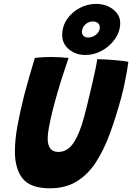

<svg xmlns="http://www.w3.org/2000/svg" viewBox="-20 -976 696 1011"><path d="M242.5 15.5Q141.5 15.5 100 -35Q58.5 -85.5 58.5 -179Q58.5 -239.5 72 -314Q85.5 -388.5 108 -477Q120 -522.5 134 -571.5Q148 -620.5 163.5 -671Q184.5 -673.5 206.8 -674.8Q229 -676 248 -676Q273 -676 297.5 -674.5Q322 -673 341 -671Q327.5 -631 310.8 -580Q294 -529 279.5 -477Q266 -431 255.2 -386.8Q244.5 -342.5 237.8 -306.2Q231 -270 231 -248Q231 -176 287 -176Q336.5 -176 368.5 -225.8Q400.5 -275.5 422 -357.5Q427.5 -377.5 435.5 -409.2Q443.5 -441 452.2 -478.2Q461 -515.5 469.5 -552Q478 -588.5 484 -618.2Q490 -648 492 -664.5Q512 -664.5 538 -662.8Q564 -661 589.2 -659Q614.5 -657 632.8 -654.5Q651 -652 656 -650.5Q652.5 -624 647 -592.8Q641.5 -561.5 634.2 -528Q627 -494.5 618 -461Q591 -361.5 559.5 -275Q528 -188.5 486 -123.2Q444 -58 384.8 -21.2Q325.5 15.5 242.5 15.5ZM430 -686.5Q379 -686.5 343.2 -716.2Q307.5 -746 307.5 -791Q307.5 -837.5 333 -874.8Q358.5 -912 399.5 -933.8Q440.5 -955.5 486.5 -955.5Q521 -955.5 549.8 -942.2Q578.5 -929 595.8 -906.5Q613 -884 613 -855.5Q613 -811 586.5 -772.2Q560 -733.5 518.2 -710Q476.5 -686.5 430 -686.5ZM444 -778.5Q459 -778.5 473.2 -785.5Q487.5 -792.5 496.5 -804.8Q505.5 -817 505.5 -831.5Q505.5 -846 495.5 -854.5Q485.5 -863 468.5 -863Q446.5 -863 429 -846.8Q411.5 -830.5 411.5 -808.5Q411.5 -794 420.8 -786.2Q430 -778.5 444 -778.5Z"/></svg>

Font: Grandstander Thin
Style: Bold Italic
Weight: 700
Italic angle: -15°
Version: Version 1.200